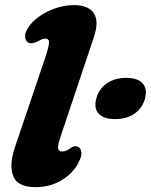

<svg xmlns="http://www.w3.org/2000/svg" viewBox="-20 -740 607 773"><path d="M358 -590.5 224.5 -192Q211.5 -154 214 -142Q216.5 -130 231 -130Q240 -130 249 -134.5Q258 -139 268 -146.5Q284.5 -156.5 298 -146.5Q307 -139.5 307.8 -124.5Q308.5 -109.5 297.5 -88Q276.5 -44.5 229.8 -15.5Q183 13.5 123 13.5Q51.5 13.5 33.5 -30.2Q15.5 -74 40.5 -148.5L164 -513.5Q177.5 -555 177.5 -569.8Q177.5 -584.5 161 -584.5Q154 -584.5 147 -581.2Q140 -578 130 -572.5Q106.5 -560.5 92.5 -569.5Q81.5 -577 81 -593.2Q80.5 -609.5 93.5 -629Q111 -655.5 141.2 -676Q171.5 -696.5 207.2 -708Q243 -719.5 278 -719.5Q335.5 -719.5 357.5 -687Q379.5 -654.5 358 -590.5ZM444 -260.5Q397.5 -260.5 377.2 -282.5Q357 -304.5 368 -344Q378 -382 410 -404.2Q442 -426.5 488 -426.5Q534.5 -426.5 554.2 -404.2Q574 -382 564 -344Q553.5 -305 522 -282.8Q490.5 -260.5 444 -260.5Z"/></svg>

Font: Fraunces 9pt S100
Style: Bold Italic
Weight: 700
Italic angle: -16°
Version: Version 1.000; ttfautohint (v1.8.3)